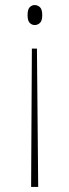

<svg xmlns="http://www.w3.org/2000/svg" viewBox="-20 -563 273 759"><path d="M126 -371 131 176H103L106 -371ZM117 -543Q129 -543 138 -534.5Q147 -526 147 -503Q147 -481 138 -472.5Q129 -464 117 -464Q106 -464 97.5 -472.5Q89 -481 89 -503Q89 -526 97.5 -534.5Q106 -543 117 -543Z"/></svg>

Font: Noto Serif Khmer Condensed Thin
Style: Regular
Weight: 250
Width: 3
Designer: Danh Hong and the Monotype Design Team
Foundry: Monotype Imaging Inc.
Version: Version 2.004